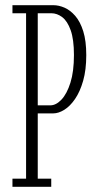

<svg xmlns="http://www.w3.org/2000/svg" viewBox="-20 -720 376 740"><path d="M28 0V-31.5H80.5V-669H28V-700H185.5Q206.5 -700 228.5 -690.5Q250.5 -681 269.8 -659Q289 -637 300.8 -599.8Q312.5 -562.5 312.5 -507.5Q312.5 -451 300.5 -408.8Q288.5 -366.5 269.2 -338.5Q250 -310.5 227.8 -296.8Q205.5 -283 185.5 -283H125.5V-31.5H177.5V0ZM125.5 -314H174Q196 -314 217 -336.2Q238 -358.5 251.5 -401.5Q265 -444.5 265 -508Q265 -568 252.5 -603.2Q240 -638.5 220 -653.8Q200 -669 177.5 -669H125.5Z"/></svg>

Font: Imbue Thin 10pt ExtraLight
Style: Regular
Weight: 250
Version: Version 1.102